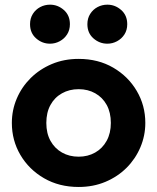

<svg xmlns="http://www.w3.org/2000/svg" viewBox="-20 -766 656 802"><path d="M308.5 15Q227 15 164 -21.5Q101 -58 65.2 -118.8Q29.5 -179.5 29.5 -252.5Q29.5 -306 50 -354.2Q70.5 -402.5 108 -439.8Q145.5 -477 196.5 -498.5Q247.5 -520 308.5 -520Q390 -520 452.8 -483.5Q515.5 -447 551.2 -386.2Q587 -325.5 587 -252.5Q587 -199.5 566.5 -151Q546 -102.5 508.8 -65.2Q471.5 -28 420.5 -6.5Q369.5 15 308.5 15ZM308.5 -111.5Q347 -111.5 377.5 -128.8Q408 -146 425.5 -177.8Q443 -209.5 443 -252.5Q443 -296 425.8 -327.5Q408.5 -359 378 -376.2Q347.5 -393.5 308.5 -393.5Q269.5 -393.5 238.8 -376.2Q208 -359 190.8 -327.5Q173.5 -296 173.5 -252.5Q173.5 -209 191 -177.5Q208.5 -146 239 -128.8Q269.5 -111.5 308.5 -111.5ZM189 -583.5Q156 -583.5 130.8 -605.8Q105.5 -628 105.5 -665Q105.5 -689.5 117.2 -708Q129 -726.5 148 -736.5Q167 -746.5 189 -746.5Q221.5 -746.5 246.8 -724.2Q272 -702 272 -665Q272 -640.5 260.2 -622.2Q248.5 -604 229.5 -593.8Q210.5 -583.5 189 -583.5ZM428.5 -583.5Q395.5 -583.5 370.2 -605.8Q345 -628 345 -665Q345 -689.5 356.8 -708Q368.5 -726.5 387.5 -736.5Q406.5 -746.5 428.5 -746.5Q461 -746.5 486.2 -724.2Q511.5 -702 511.5 -665Q511.5 -640.5 499.8 -622.2Q488 -604 469 -593.8Q450 -583.5 428.5 -583.5Z"/></svg>

Font: Geologica Roman SemiBold
Style: Regular
Weight: 600
Designer: Sindre Bremnes, Frode Helland
Foundry: Monokrom Skriftforlag AS
Version: Version 1.010;gftools[0.9.28]